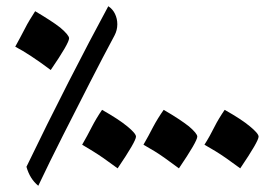

<svg xmlns="http://www.w3.org/2000/svg" viewBox="-20 -679 874 617"><path d="M103 -82Q76 -104 65 -143Q131 -280 200 -415Q269 -550 328 -659Q342 -650 349.5 -634.5Q357 -619 357 -601Q357 -582 348 -565Q312 -498 269 -414Q226 -330 182.5 -244Q139 -158 103 -82ZM143 -454Q75 -505 29 -529Q37 -544 45 -558.5Q53 -573 60 -587Q67 -601 75.5 -615Q84 -629 93 -643Q120 -627 140 -614Q160 -601 174 -590Q202 -566 202 -556Q202 -540 143 -454ZM358 -138Q331 -158 313 -170.5Q295 -183 279.5 -192.5Q264 -202 244 -214Q252 -228 260 -242.5Q268 -257 275 -271Q290 -300 308 -326Q361 -296 389 -273Q417 -250 417 -240Q417 -225 358 -138ZM555 -138Q528 -158 510.5 -170.5Q493 -183 477.5 -192.5Q462 -202 441 -214Q449 -228 457 -242.5Q465 -257 472 -271Q487 -299 506 -326Q532 -311 552.5 -297.5Q573 -284 587 -273Q614 -250 614 -240Q614 -225 555 -138ZM752 -138Q725 -158 707 -170.5Q689 -183 673.5 -192.5Q658 -202 637 -214Q646 -228 654 -242.5Q662 -257 669 -271Q676 -285 684.5 -299Q693 -313 702 -326Q757 -295 783 -273Q811 -250 811 -240Q811 -225 752 -138Z"/></svg>

Font: Noto Naskh Arabic UI Semi
Style: Bold
Weight: 700
Designer: Monotype Design Team, David Williams, Mohamad Dakak and Nizar Qandah
Foundry: Monotype Imaging Inc.
Version: Version 2.014; ttfautohint (v1.8.4.7-5d5b)